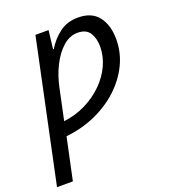

<svg xmlns="http://www.w3.org/2000/svg" viewBox="-164 -648 873 990"><g transform="rotate(-20 272.5 -152.5)"><path d="M-22 240 142 -536H214L202 -435H206Q232 -479 274.5 -512Q317 -545 378 -545Q453 -545 489.5 -497.5Q526 -450 526 -373Q526 -300 494.5 -235Q463 -170 407 -118Q351 -66 276 -32.5Q201 1 114 10L65 240ZM129 -67Q194 -75 249.5 -102.5Q305 -130 347 -171.5Q389 -213 412 -263Q435 -313 435 -365Q435 -411 415.5 -441.5Q396 -472 349 -472Q306 -472 269 -439.5Q232 -407 205 -353.5Q178 -300 165 -237Z"/></g></svg>

Font: Manna Sans
Style: Italic
Weight: 400
Italic angle: -12°
Designer: Monotype Design Team
Foundry: Monotype Imaging Inc.
Version: Version 2.001.1; ttfautohint (v1.8.2)